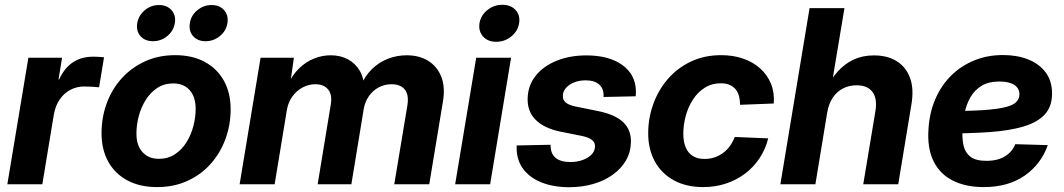

<svg xmlns="http://www.w3.org/2000/svg" viewBox="-20 -761 4393 793"><path d="M10.3 0 97.2 -522.5H236.3L221.7 -432.6H224.1Q246.1 -480.5 281.2 -503.7Q316.4 -526.9 366.2 -526.9Q378.9 -526.9 389.9 -526.1Q400.9 -525.4 409.7 -524.4L389.2 -400.4Q380.9 -401.4 363 -402.6Q345.2 -403.8 327.6 -403.8Q297.4 -403.8 271 -390.1Q244.6 -376.5 226.6 -350.3Q208.5 -324.2 202.1 -286.1L154.8 0Z M628.4 11.7Q557.6 11.7 506.1 -15.9Q454.6 -43.5 427 -93.5Q399.4 -143.6 399.4 -210.9Q399.4 -276.4 420.9 -334.7Q442.4 -393.1 482.7 -437.5Q522.9 -481.9 578.9 -507.6Q634.8 -533.2 703.1 -533.2Q774.4 -533.2 825.7 -505.4Q877 -477.5 904.8 -427.5Q932.6 -377.4 932.6 -309.6Q932.6 -246.1 911.6 -188Q890.6 -129.9 850.8 -85Q811 -40 754.9 -14.2Q698.7 11.7 628.4 11.7ZM636.2 -105Q673.8 -105 702.4 -123.8Q731 -142.6 750 -173.1Q769 -203.6 778.6 -240Q788.1 -276.4 788.1 -311.5Q788.1 -344.7 776.9 -368.2Q765.6 -391.6 744.9 -404.1Q724.1 -416.5 695.8 -416.5Q658.2 -416.5 629.9 -397.9Q601.6 -379.4 582.3 -348.9Q563 -318.4 553.2 -281.7Q543.5 -245.1 543.5 -209.5Q543.5 -160.2 568.6 -132.6Q593.8 -105 636.2 -105ZM829.1 -590.8Q795.9 -590.8 777.3 -612.1Q758.8 -633.3 764.2 -665.5Q769 -697.3 794.9 -718.8Q820.8 -740.2 854 -740.2Q887.2 -740.2 905.8 -718.8Q924.3 -697.3 919.4 -665.5Q914.1 -633.3 888.2 -612.1Q862.3 -590.8 829.1 -590.8ZM611.8 -590.8Q578.6 -590.8 560.1 -612.1Q541.5 -633.3 546.9 -665.5Q552.2 -697.3 577.9 -718.8Q603.5 -740.2 636.7 -740.2Q669.9 -740.2 688.7 -718.8Q707.5 -697.3 702.1 -665.5Q696.8 -633.3 670.9 -612.1Q645 -590.8 611.8 -590.8Z M969.7 0 1056.2 -522.5H1193.8L1176.8 -401.9L1166.5 -406.7Q1187 -451.2 1215.6 -478.8Q1244.1 -506.3 1277.8 -519.5Q1311.5 -532.7 1345.7 -532.7Q1386.7 -532.7 1417.7 -515.6Q1448.7 -498.5 1466.3 -468Q1483.9 -437.5 1483.9 -395L1469.2 -404.8Q1486.8 -446.8 1515.9 -475.3Q1544.9 -503.9 1582.3 -518.3Q1619.6 -532.7 1659.7 -532.7Q1711.4 -532.7 1748.5 -509.8Q1785.6 -486.8 1802.5 -444.3Q1819.3 -401.9 1809.6 -342.8L1752.9 0H1608.4L1662.6 -325.7Q1667.5 -356.4 1660.4 -375.7Q1653.3 -395 1636.7 -404.1Q1620.1 -413.1 1597.7 -413.1Q1567.4 -413.1 1543.2 -399.7Q1519 -386.2 1503.2 -363.3Q1487.3 -340.3 1482.4 -311.5L1431.2 0H1292L1346.2 -329.6Q1353 -370.1 1335.2 -391.6Q1317.4 -413.1 1282.2 -413.1Q1254.9 -413.1 1230 -399.9Q1205.1 -386.7 1187.5 -362.5Q1169.9 -338.4 1164.6 -305.2L1114.3 0Z M1859.9 0 1946.8 -522.5H2090.8L2004.4 0ZM2029.3 -588.4Q1994.6 -588.4 1975.1 -610.4Q1955.6 -632.3 1960.4 -665Q1965.8 -697.8 1992.9 -719.5Q2020 -741.2 2054.7 -741.2Q2089.8 -741.2 2109.6 -719.5Q2129.4 -697.8 2124 -665Q2118.7 -632.3 2091.6 -610.4Q2064.5 -588.4 2029.3 -588.4Z M2331.1 12.2Q2267.1 12.2 2218.3 -6.8Q2169.4 -25.9 2141.8 -62Q2114.3 -98.1 2113.8 -149.4Q2113.8 -151.9 2113.8 -154.5Q2113.8 -157.2 2113.8 -160.2L2253.9 -163.1Q2253.4 -127.9 2273.9 -109.9Q2294.4 -91.8 2335.9 -91.8Q2362.8 -91.8 2385.7 -99.9Q2408.7 -107.9 2422.9 -122.3Q2437 -136.7 2437.5 -155.8Q2438 -172.9 2424.3 -183.3Q2410.6 -193.8 2382.8 -199.7L2294.4 -217.3Q2227.1 -231.4 2192.6 -265.9Q2158.2 -300.3 2159.2 -353Q2160.2 -407.7 2192.4 -448Q2224.6 -488.3 2279.3 -510.3Q2334 -532.2 2401.9 -532.2Q2495.1 -532.2 2550 -492.7Q2605 -453.1 2606.4 -385.7Q2606.4 -380.4 2606.2 -374.8Q2606 -369.1 2605.5 -363.3L2472.7 -360.4Q2475.1 -393.1 2455.6 -411.1Q2436 -429.2 2398.9 -429.2Q2373 -429.2 2351.8 -420.9Q2330.6 -412.6 2317.6 -397.9Q2304.7 -383.3 2304.7 -364.7Q2304.2 -348.1 2316.7 -337.6Q2329.1 -327.1 2356 -321.3L2450.7 -302.2Q2520 -288.1 2553.5 -256.6Q2586.9 -225.1 2585.9 -174.3Q2585 -132.3 2565.2 -98.1Q2545.4 -64 2510.5 -39.1Q2475.6 -14.2 2429.7 -1Q2383.8 12.2 2331.1 12.2Z M2884.3 11.7Q2814.5 11.7 2763.4 -16.1Q2712.4 -43.9 2684.8 -94Q2657.2 -144 2657.2 -210.4Q2657.2 -272.9 2678 -330.8Q2698.7 -388.7 2738 -434.3Q2777.3 -480 2833.3 -506.6Q2889.2 -533.2 2959 -533.2Q3008.3 -533.2 3049.6 -518.8Q3090.8 -504.4 3120.1 -478Q3149.4 -451.7 3164.3 -415Q3179.2 -378.4 3175.8 -333.5L3036.6 -328.1Q3036.6 -347.2 3032.5 -363.3Q3028.3 -379.4 3018.8 -391.4Q3009.3 -403.3 2994.1 -410.2Q2979 -417 2957.5 -417Q2919.4 -417 2890.4 -398.4Q2861.3 -379.9 2841.6 -349.1Q2821.8 -318.4 2812 -281.5Q2802.2 -244.6 2802.2 -208.5Q2802.2 -176.3 2811.8 -152.8Q2821.3 -129.4 2841.1 -116.9Q2860.8 -104.5 2890.1 -104.5Q2912.6 -104.5 2932.1 -111.3Q2951.7 -118.2 2967.8 -130.4Q2983.9 -142.6 2995.6 -159.2Q3007.3 -175.8 3014.6 -195.3L3152.8 -189.5Q3141.6 -144.5 3117.2 -107.7Q3092.8 -70.8 3057.6 -44.2Q3022.5 -17.6 2978.5 -2.9Q2934.6 11.7 2884.3 11.7Z M3396 -293 3347.7 0H3203.1L3323.7 -727.5H3467.8L3411.1 -387.7H3387.7Q3411.1 -433.6 3440.2 -465.8Q3469.2 -498 3506.1 -515.1Q3543 -532.2 3589.4 -532.2Q3645 -532.2 3683.6 -508.3Q3722.2 -484.4 3738.8 -438.7Q3755.4 -393.1 3744.1 -328.1L3689.9 0H3545.4L3595.7 -302.2Q3604 -354 3583.5 -381.3Q3563 -408.7 3517.6 -408.7Q3487.3 -408.7 3462.2 -396Q3437 -383.3 3419.7 -357.9Q3402.3 -332.5 3396 -293Z M4043 11.7Q3968.8 11.7 3915.3 -15.1Q3861.8 -42 3835.4 -95.9Q3809.1 -149.9 3814.9 -229.5Q3819.3 -297.4 3843.8 -353.3Q3868.2 -409.2 3909.2 -449.5Q3950.2 -489.7 4004.4 -511.7Q4058.6 -533.7 4122.6 -533.7Q4180.7 -533.7 4226.3 -515.6Q4272 -497.6 4298.6 -462.2Q4325.2 -426.8 4325.2 -374.5Q4325.2 -320.8 4294.9 -288.1Q4264.6 -255.4 4206.8 -238.3Q4148.9 -221.2 4064.9 -215.3Q3981 -209.5 3872.6 -209.5L3887.7 -302.2Q3981 -302.2 4040.3 -306.2Q4099.6 -310.1 4132.3 -318.4Q4165 -326.7 4177.7 -340.1Q4190.4 -353.5 4190.4 -371.6Q4190.4 -396.5 4169.2 -410.4Q4147.9 -424.3 4107.9 -424.3Q4062.5 -424.3 4033.4 -406.2Q4004.4 -388.2 3987.8 -358.9Q3971.2 -329.6 3964.1 -294.4Q3957 -259.3 3955.6 -224.6Q3953.1 -189 3959.7 -159.7Q3966.3 -130.4 3988.3 -113.5Q4010.3 -96.7 4054.2 -96.7Q4100.6 -96.7 4130.9 -115.5Q4161.1 -134.3 4173.3 -165.5L4307.6 -161.6Q4280.3 -83.5 4212.4 -35.9Q4144.5 11.7 4043 11.7Z"/></svg>

Font: Inter 28pt
Style: Bold Italic
Weight: 700
Italic angle: -9.3988°
Designer: Rasmus Andersson
Foundry: rsms
Version: Version 4.001;git-66647c0bb